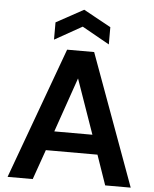

<svg xmlns="http://www.w3.org/2000/svg" viewBox="-60 -969 815 1019"><g transform="rotate(5 347.0 -459.5)"><path d="M19 0 275 -700H419L675 0H539L484 -159H209L153 0ZM245 -262H448L346 -553ZM201 -747V-839L347 -919L493 -839V-747L347 -829Z"/></g></svg>

Font: Rethink Sans
Style: Bold
Weight: 700
Designer: The Rethink Sans project authors (Hans Thiessen). DM Sans designed by Colophon Foundry.
Foundry: Rethink Communications LLC
Version: Version 1.001